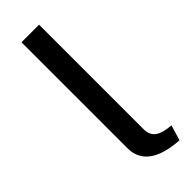

<svg xmlns="http://www.w3.org/2000/svg" viewBox="-233 -695 728 728"><g transform="rotate(-45 131.0 -331.5)"><path d="M75 -106.7C75 -12.5 168.3 6.7 235.8 11.7L254.2 -50C199.2 -55 169.2 -69.2 169.2 -115V-675H75Z"/></g></svg>

Font: Boon Medium
Style: Regular
Weight: 500
Designer: Sungsit Sawaiwan
Foundry: FontUni
Version: Version 2.0